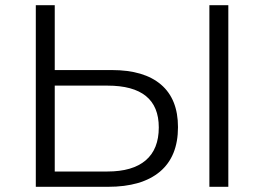

<svg xmlns="http://www.w3.org/2000/svg" viewBox="-20 -720 1018 740"><path d="M666 -230Q666 -117 596.5 -58.5Q527 0 396 0H118V-700H191V-450H411Q535 -450 600.5 -394Q666 -338 666 -230ZM592 -229Q592 -390 394 -390H191V-59H394Q491 -59 541.5 -102Q592 -145 592 -229ZM787 -700H860V0H787Z"/></svg>

Font: CMG Sans
Style: Regular
Weight: 400
Designer: Julieta Ulanovsky
Foundry: Julieta Ulanovsky
Version: Version 7.200